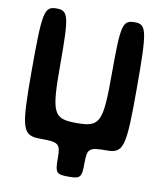

<svg xmlns="http://www.w3.org/2000/svg" viewBox="-95 -788 890 1041"><g transform="rotate(10 350.0 -267.5)"><path d="M57 -356C57 -33 67 0 168 0C269 0 279 8 279 88C279 168 286 176 353 176C419 176 426 168 426 88C426 8 436 0 531 0C625 0 635 -33 635 -356C635 -678 628 -711 562 -711C495 -711 488 -684 488 -415C488 -145 475 -118 346 -118C217 -118 204 -145 204 -415C204 -684 197 -711 131 -711C64 -711 57 -678 57 -356Z"/></g></svg>

Font: Asimov Print
Style: A
Weight: 500
Designer: Google
Version: Version 2.000980: 2014